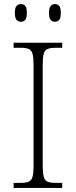

<svg xmlns="http://www.w3.org/2000/svg" viewBox="-20 -924 374 944"><path d="M47 0V-25H84Q108 -25 121.5 -31Q135 -37 140 -55Q145 -73 145 -109V-605Q145 -642 140 -659.5Q135 -677 121.5 -683Q108 -689 84 -689H47V-714H286V-689H252Q227 -689 213.5 -683Q200 -677 195 -659.5Q190 -642 190 -605V-109Q190 -73 195 -55Q200 -37 213.5 -31Q227 -25 252 -25H286V0ZM250 -817Q238 -817 229.5 -826Q221 -835 221 -861Q221 -886 229.5 -895Q238 -904 250 -904Q263 -904 271 -895Q279 -886 279 -861Q279 -835 271 -826Q263 -817 250 -817ZM83 -817Q70 -817 61.5 -826Q53 -835 53 -861Q53 -886 61.5 -895Q70 -904 83 -904Q96 -904 104 -895Q112 -886 112 -861Q112 -835 104 -826Q96 -817 83 -817Z"/></svg>

Font: Noto Rashi Hebrew ExtraLight
Style: Regular
Weight: 250
Version: Version 1.006